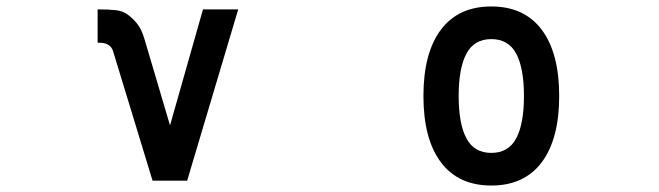

<svg xmlns="http://www.w3.org/2000/svg" viewBox="-20 -515 2040 594"><path d="M717 -486 559 44H452L330 -356Q326 -370 314 -377Q309 -380 301.5 -381.5Q294 -383 282 -383V-486Q317 -486 338.5 -483.5Q360 -481 375 -470Q390 -459 404 -442Q418 -425 427 -394L506 -127L608 -486Z M1601 -218Q1601 -304 1577 -349Q1553 -394 1500 -394Q1447 -394 1423 -349Q1399 -304 1399 -218Q1399 -132 1423 -87Q1447 -42 1500 -42Q1553 -42 1577 -87Q1601 -132 1601 -218ZM1710 -218Q1710 -85 1656 -13Q1602 59 1500 59Q1398 59 1344 -13Q1290 -85 1290 -218Q1290 -351 1344 -423Q1398 -495 1500 -495Q1602 -495 1656 -423Q1710 -351 1710 -218Z"/></svg>

Font: NanumGothicCoding
Style: Bold
Weight: 700
Monospace: yes
Designer: Kwon Bruce; Nicolas Noh; Sung-woo Choi; Go-un Cha; Soo-hyun Park;
Foundry: NHN Corporation
Version: Version 2.000;PS 1;hotconv 1.0.49;makeotf.lib2.0.14853